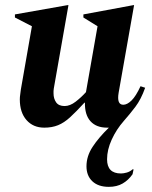

<svg xmlns="http://www.w3.org/2000/svg" viewBox="-20 -486 592 746"><path d="M152 10Q109 10 83 -19.5Q57 -49 57 -100Q57 -109 58.5 -118.5Q60 -128 61 -138L104 -384L38 -418V-430L242 -466H246L189 -142Q188 -137 188 -132.5Q188 -128 188 -123Q188 -103 198 -88.5Q208 -74 231 -74Q252 -74 274 -91Q296 -108 314 -128L359 -384L304 -418V-430L498 -466H501L441 -126Q433 -79 459 -79Q474 -79 491 -95.5Q508 -112 526 -151L544 -145Q528 -100 506 -71Q484 -42 461 -16Q432 17 414 56.5Q396 96 396 133Q396 188 450 188Q460 188 472.5 184.5Q485 181 495 172H499L495 191Q479 214 456.5 227Q434 240 403 240Q362 240 339 218.5Q316 197 316 160Q316 121 339.5 85Q363 49 403 10Q400 10 396 10Q354 10 331.5 -15Q309 -40 310 -87H308Q276 -52 252.5 -30.5Q229 -9 205.5 0.5Q182 10 152 10Z"/></svg>

Font: Spectral
Style: Bold Italic
Weight: 700
Italic angle: -10°
Designer: Jean-Baptiste Levee
Foundry: Production Type
Version: Version 2.001